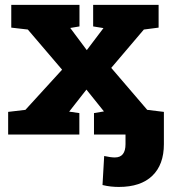

<svg xmlns="http://www.w3.org/2000/svg" viewBox="-20 -548 701 782"><path d="M13.2 0V-92.3L83.5 -100.6L232.9 -264.2L93.3 -427.7L25.9 -435.5V-528.3H303.7V-440.4L266.1 -434.1L333.5 -343.8L401.4 -433.6L359.4 -440.4V-528.3H626V-435.5L565.9 -427.7L433.1 -271.5L579.6 -100.6L647.5 -92.3V0H362.8V-87.4L403.3 -94.2L332 -183.1L261.7 -93.3L303.2 -87.4V0ZM463.9 213.4Q448.7 213.4 432.1 211.7Q415.5 210 397.5 205.6L404.3 87.4Q431.2 93.3 447.8 93.3Q491.2 93.3 491.2 39.1V-45.4H647.5V39.1Q647.5 122.6 600.3 168Q553.2 213.4 463.9 213.4Z"/></svg>

Font: Roboto Slab ExtraBold
Style: Regular
Weight: 800
Designer: Google
Version: Version 2.001; ttfautohint (v1.8.3)